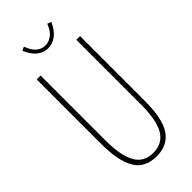

<svg xmlns="http://www.w3.org/2000/svg" viewBox="-249 -816 874 874"><g transform="rotate(-45 187.5 -379.5)"><path d="M189 11Q114 11 82 -44Q50 -99 50 -205V-623H75V-204Q75 -108 102 -59.5Q129 -11 189 -11Q249 -11 277 -58.5Q305 -106 305 -207V-623H329V-208Q329 -91 294.5 -40Q260 11 189 11ZM263 -768 282 -761Q266 -724 241.5 -705Q217 -686 188 -686Q158 -686 134.5 -705.5Q111 -725 96 -761L114 -770Q138 -704 188 -704Q210 -704 230.5 -719.5Q251 -735 263 -768Z"/></g></svg>

Font: Inconsolata Condensed ExtraLight
Style: Regular
Weight: 200
Width: 3
Monospace: yes
Designer: Raph Levien, Cyreal, Brenton Simpson
Foundry: Raph Levien, Cyreal, Google
Version: Version 3.100; ttfautohint (v1.8.4.7-5d5b)